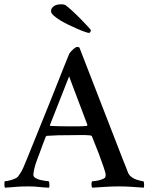

<svg xmlns="http://www.w3.org/2000/svg" viewBox="-34 -869 689 892"><path d="M287 -514 198 -288Q198 -287 198 -286Q200 -284 200 -284Q218 -283 244.5 -282.5Q271 -282 288 -282Q311 -282 328.5 -282Q346 -282 369 -284Q371 -284 371 -287Q372 -288 372 -289ZM95 -3Q78 -3 65.5 -2.5Q53 -2 41 -1Q29 0 17 1Q5 2 -11 3Q-13 1 -13.5 -10Q-14 -21 -12 -27Q-8 -27 1 -28.5Q10 -30 19.5 -33Q29 -36 37.5 -40Q46 -44 50 -49Q65 -69 74 -89.5Q83 -110 93 -135Q134 -236 171 -328Q187 -367 203.5 -408.5Q220 -450 235.5 -489Q251 -528 264.5 -562Q278 -596 288 -620Q293 -628 305.5 -639.5Q318 -651 325 -651Q329 -651 331 -650Q333 -649 335 -648L536 -130Q547 -104 553 -87.5Q559 -71 562 -64Q567 -54 577 -46.5Q587 -39 598.5 -35Q610 -31 619.5 -29Q629 -27 632 -27Q636 -22 635.5 -10.5Q635 1 634 3Q604 1 577.5 -1Q551 -3 519 -3Q485 -3 456 -1Q427 1 395 3Q391 -1 391 -13Q391 -25 395 -27Q400 -27 408 -28Q416 -29 424.5 -31Q433 -33 440.5 -36Q448 -39 452 -42Q457 -47 457 -56Q457 -65 447 -94Q437 -123 425 -155Q411 -192 393 -236Q392 -237 391 -238Q387 -240 386 -240Q365 -242 336.5 -241.5Q308 -241 290 -241Q259 -241 237.5 -240.5Q216 -240 185 -238Q183 -238 181.5 -236.5Q180 -235 179 -235Q171 -215 164 -196Q158 -179 151 -160.5Q144 -142 138 -126Q129 -102 125 -83.5Q121 -65 121 -57Q121 -48 131 -42Q141 -36 153.5 -33Q166 -30 177.5 -28.5Q189 -27 192 -27Q195 -24 195.5 -12.5Q196 -1 194 3Q166 2 146.5 -0.5Q127 -3 95 -3ZM388 -728Q388 -725 385.5 -720.5Q383 -716 379 -716Q375 -716 360.5 -721Q346 -726 326.5 -734.5Q307 -743 285 -753.5Q263 -764 245 -775Q227 -786 215 -797Q203 -808 203 -817Q203 -830 215 -839.5Q227 -849 251 -849Q263 -849 269 -846Q283 -836 303.5 -817Q324 -798 342.5 -779Q361 -760 374.5 -745.5Q388 -731 388 -728Z"/></svg>

Font: Vermiglione Medium
Style: Regular
Weight: 500
Version: Version 1.000